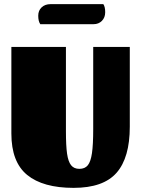

<svg xmlns="http://www.w3.org/2000/svg" viewBox="-20 -887 683 929"><path d="M35 0ZM336 22Q188 22 111.5 -40.5Q35 -103 35 -241V-660H299V-252Q299 -182 304.5 -143.5Q310 -105 324 -87.5Q338 -70 364 -70Q391 -70 405 -87.5Q419 -105 425 -146Q431 -187 431 -263V-660H608V-274Q608 -124 544 -51Q480 22 336 22ZM489 -828Q489 -802 473 -786Q457 -770 433 -770H175Q165 -784 165 -811Q165 -836 181.5 -851.5Q198 -867 225 -867H480Q489 -854 489 -828Z"/></svg>

Font: Sansita Black
Style: Regular
Weight: 900
Designer: Pablo Cosgaya
Foundry: Omnibus-Type
Version: Version 1.006; ttfautohint (v1.5)